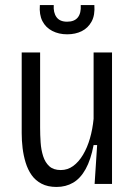

<svg xmlns="http://www.w3.org/2000/svg" viewBox="-20 -729 536 761"><path d="M204 12Q169 12 144.5 -1Q120 -14 105 -35.5Q90 -57 81.5 -85Q73 -113 69.5 -142.5Q66 -172 66 -201V-521H139V-223Q139 -194 141 -164.5Q143 -135 151 -110Q159 -85 175.5 -70Q192 -55 221 -55Q248 -55 270 -71Q292 -87 309 -115.5Q326 -144 336.5 -180.5Q347 -217 351 -258V-521H424V-210V0H355L365 -154H351Q340 -96 319.5 -59Q299 -22 270 -5Q241 12 204 12ZM138 -709H193Q191 -679 204 -661Q217 -643 246 -643Q275 -643 288.5 -660Q302 -677 300 -709H354Q357 -669 343 -643.5Q329 -618 304 -605.5Q279 -593 246 -593Q213 -593 187 -606.5Q161 -620 148 -645.5Q135 -671 138 -709Z"/></svg>

Font: Bricolage Grotesque SemiCondensed Light
Style: Regular
Weight: 300
Width: 4
Designer: Mathieu Triay
Foundry: Atelier Triay
Version: Version 1.000;gftools[0.9.30]